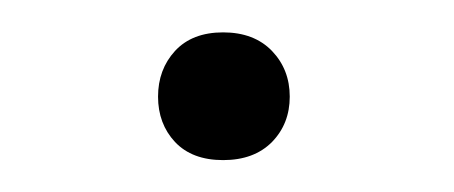

<svg xmlns="http://www.w3.org/2000/svg" viewBox="-20 -411 286 121"><path d="M79.6 -350.1Q79.6 -367.2 90.3 -378.9Q101.1 -390.6 120.6 -390.6Q140.1 -390.6 151.4 -378.9Q162.6 -367.2 162.6 -350.1Q162.6 -333 151.4 -321.5Q140.1 -310.1 120.6 -310.1Q101.1 -310.1 90.3 -321.5Q79.6 -333 79.6 -350.1Z"/></svg>

Font: Roboto-Light
Style: Regular
Weight: 300
Designer: Google
Version: Version 2.137; 2017